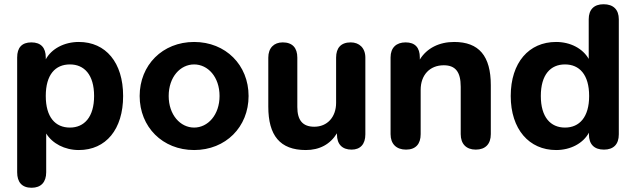

<svg xmlns="http://www.w3.org/2000/svg" viewBox="-20 -698 3001 906"><path d="M129 188C174 188 198 161 198 115V-68C227 -21 285 10 352 10C480 10 561 -88 561 -245C561 -403 479 -500 352 -500C283 -500 223 -468 196 -418V-427C196 -473 173 -498 128 -498C83 -498 61 -473 61 -427V115C61 161 83 188 129 188ZM310 -96C241 -96 196 -145 196 -245C196 -346 241 -394 310 -394C377 -394 424 -346 424 -245C424 -145 377 -96 310 -96Z M896 10C1045 10 1153 -99 1153 -245C1153 -391 1045 -500 896 -500C747 -500 639 -391 639 -245C639 -99 747 10 896 10ZM896 -96C831 -96 776 -156 776 -245C776 -335 831 -394 896 -394C961 -394 1016 -335 1016 -245C1016 -156 961 -96 896 -96Z M1423 10C1488 10 1538 -17 1570 -69V-64C1570 -17 1595 8 1639 8C1680 8 1704 -17 1704 -64V-426C1704 -472 1675 -498 1635 -498C1589 -498 1566 -472 1566 -426V-213C1566 -145 1524 -100 1463 -100C1408 -100 1383 -131 1383 -193V-426C1383 -472 1360 -498 1314 -498C1273 -498 1246 -472 1246 -426V-195C1246 -59 1301 10 1423 10Z M1896 8C1942 8 1965 -19 1965 -65V-274C1965 -344 2008 -390 2074 -390C2128 -390 2154 -360 2154 -289V-65C2154 -19 2180 8 2225 8C2271 8 2296 -19 2296 -65V-296C2296 -434 2240 -500 2123 -500C2053 -500 1994 -471 1961 -417V-427C1961 -473 1939 -498 1894 -498C1850 -498 1823 -473 1823 -427V-65C1823 -19 1850 8 1896 8Z M2604 10C2673 10 2732 -22 2759 -72V-64C2759 -17 2784 8 2830 8C2875 8 2900 -17 2900 -64V-607C2900 -653 2874 -678 2828 -678C2783 -678 2758 -653 2758 -607V-420C2730 -469 2672 -500 2604 -500C2476 -500 2390 -403 2390 -245C2390 -88 2477 10 2604 10ZM2646 -96C2578 -96 2532 -145 2532 -245C2532 -346 2578 -394 2646 -394C2714 -394 2760 -346 2760 -245C2760 -145 2714 -96 2646 -96Z"/></svg>

Font: SN Pro
Style: Bold
Weight: 700
Designer: Tobias Whetton
Foundry: Supernotes
Version: Version 1.003;Glyphs 3.3 (3324)